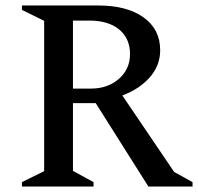

<svg xmlns="http://www.w3.org/2000/svg" viewBox="-20 -680 722 700"><path d="M60 0V-16L141 -56V-604L60 -644V-660H338Q443 -660 503.5 -616.5Q564 -573 564 -497Q564 -441 526 -398Q488 -355 426 -332L615 -53L682 -16V0H521L329 -304H246V-57L321 -16V0ZM305 -605H246V-357H311Q373 -357 413.5 -392.5Q454 -428 454 -483Q454 -540 414.5 -572.5Q375 -605 305 -605Z"/></svg>

Font: Spectral SC Medium
Style: Regular
Weight: 500
Designer: Jean-Baptiste Levee
Foundry: Production Type
Version: Version 2.001